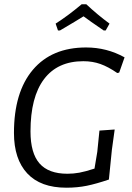

<svg xmlns="http://www.w3.org/2000/svg" viewBox="-20 -867 615 894"><path d="M560 -600 535 -529 526 -527Q484 -556 447.5 -569Q411 -582 368 -582Q248 -582 185 -498.5Q122 -415 122 -255Q122 -154 164 -106Q206 -58 294 -58Q322 -58 349.5 -63Q377 -68 420 -82L433 -160L443 -259L514 -264L501 -170L487 -31Q428 -11 384 -2Q340 7 289 7Q169 7 107 -59.5Q45 -126 45 -248Q45 -438 133 -542Q221 -646 381 -646Q477 -646 560 -600ZM239 -757Q297 -794 360 -847H382Q433 -799 490 -757L472 -725H463Q394 -772 369 -791Q339 -772 259 -725H250Z"/></svg>

Font: Alegreya Sans SC
Style: Italic
Weight: 400
Italic angle: -7°
Designer: Juan Pablo del Peral
Foundry: Huerta Tipografica
Version: Version 2.008; ttfautohint (v1.6)